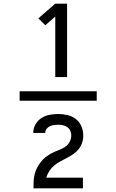

<svg xmlns="http://www.w3.org/2000/svg" viewBox="-20 -868 640 1056"><path d="M512 -314H88V-366H512ZM284 -444V-777L229 -729L191 -767L284 -848H349V-444ZM164 168V167Q164 148 165 128.5Q166 109 170.5 90.5Q175 72 184 54.5Q193 37 205 22Q217 7 232.5 -5Q248 -17 265.5 -26Q283 -35 301 -41.5Q319 -48 335.5 -58.5Q352 -69 362 -86Q372 -103 372 -123Q372 -136 366.5 -148.5Q361 -161 350.5 -168.5Q340 -176 327 -179Q314 -182 300 -182Q289 -182 277 -180.5Q265 -179 254.5 -174Q244 -169 236.5 -159.5Q229 -150 229 -138V-137H163V-139Q163 -163 175.5 -184.5Q188 -206 208.5 -219Q229 -232 252.5 -236.5Q276 -241 300 -241Q326 -241 351.5 -235Q377 -229 397.5 -213Q418 -197 428 -172.5Q438 -148 438 -123Q438 -102 431.5 -82.5Q425 -63 412.5 -47.5Q400 -32 383 -20.5Q366 -9 348 0.5Q330 10 312 19.5Q294 29 278.5 42Q263 55 251.5 72.5Q240 90 235 109H436V168Z"/></svg>

Font: Iosevka Extended
Style: Regular
Weight: 400
Width: 7
Monospace: yes
Designer: Belleve Invis
Foundry: Belleve Invis
Version: Version 32.5.0; ttfautohint (v1.8.4)